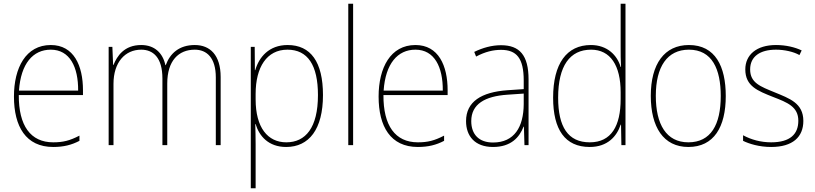

<svg xmlns="http://www.w3.org/2000/svg" viewBox="-20 -780 4380 1032"><path d="M253 -538C119 -538 55 -416 55 -261C55 -100 119 10 266 10C322 10 365 -1 407 -23V-51C355 -24 319 -15 266 -15C144 -15 80 -105 81 -269H426V-295C426 -427 377 -538 253 -538ZM253 -513C355 -513 401 -420 400 -293H82C92 -438 157 -513 253 -513Z M1027 -538C943 -538 894 -493 871 -430H869C855 -495 811 -538 739 -538C647 -538 609 -478 590 -431H588L584 -528H564V0H590V-329C590 -445 652 -513 739 -513C803 -513 853 -471 853 -358V0H879V-331C879 -454 940 -513 1027 -513C1091 -513 1140 -470 1140 -364V0H1166V-366C1166 -484 1109 -538 1027 -538Z M1526 -538C1425 -538 1372 -472 1352 -403H1350L1349 -528H1328V232H1354V-4C1354 -42 1353 -80 1352 -113H1354C1373 -49 1423 10 1518 10C1641 10 1716 -85 1716 -269C1716 -447 1650 -538 1526 -538ZM1525 -513C1634 -513 1689 -430 1689 -269C1689 -93 1622 -15 1519 -15C1419 -15 1354 -94 1354 -246V-275C1354 -419 1414 -513 1525 -513Z M1878 0V-760H1852V0Z M2213 -538C2079 -538 2015 -416 2015 -261C2015 -100 2079 10 2226 10C2282 10 2325 -1 2367 -23V-51C2315 -24 2279 -15 2226 -15C2104 -15 2040 -105 2041 -269H2386V-295C2386 -427 2337 -538 2213 -538ZM2213 -513C2315 -513 2361 -420 2360 -293H2042C2052 -438 2117 -513 2213 -513Z M2673 -537C2623 -537 2574 -523 2529 -501L2539 -476C2588 -502 2631 -512 2673 -512C2757 -512 2795 -467 2795 -347V-301L2707 -295C2568 -285 2485 -234 2485 -129C2485 -49 2532 10 2630 10C2727 10 2772 -42 2794 -99H2796L2799 0H2821V-353C2821 -483 2773 -537 2673 -537ZM2708 -271 2795 -277V-220C2794 -98 2745 -14 2630 -14C2555 -14 2513 -57 2513 -129C2513 -220 2586 -263 2708 -271Z M3150 10C3246 10 3296 -48 3316 -110H3318L3320 0H3342V-760H3316V-526C3316 -491 3316 -457 3318 -420H3316C3298 -482 3245 -538 3156 -538C3026 -538 2953 -438 2953 -255C2953 -83 3017 10 3150 10ZM3150 -15C3033 -15 2980 -98 2980 -255C2980 -426 3043 -513 3157 -513C3261 -513 3316 -428 3316 -284V-248C3316 -103 3266 -15 3150 -15Z M3881 -264C3881 -423 3825 -538 3683 -538C3551 -538 3478 -436 3478 -265C3478 -97 3546 10 3680 10C3817 10 3881 -97 3881 -264ZM3505 -265C3505 -421 3566 -513 3683 -513C3808 -513 3854 -408 3854 -264C3854 -110 3801 -15 3680 -15C3561 -15 3505 -112 3505 -265Z M4298 -130C4298 -226 4223 -251 4143 -284C4068 -315 4012 -334 4012 -407C4012 -477 4066 -513 4151 -513C4196 -513 4246 -502 4277 -484L4289 -509C4253 -526 4205 -538 4151 -538C4046 -538 3986 -485 3986 -407C3986 -317 4052 -292 4135 -259C4213 -229 4271 -206 4271 -131C4271 -59 4227 -15 4125 -15C4070 -15 4018 -29 3974 -53V-23C4006 -7 4061 10 4125 10C4241 10 4298 -44 4298 -130Z"/></svg>

Font: Noto Sans Arabic UI SmCn Th
Style: Regular
Weight: 100
Width: 4
Designer: Monotype Design Team, Nadine Chahine and Nizar Qandah
Foundry: Monotype Imaging Inc.
Version: Version 2.010